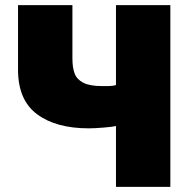

<svg xmlns="http://www.w3.org/2000/svg" viewBox="-20 -725 737 745"><path d="M430 -236Q419 -233 382.5 -230Q346 -227 325 -227Q197 -227 123.5 -282Q50 -337 50 -454V-705H261V-498Q261 -463 269.5 -440Q278 -417 303 -404Q328 -391 376 -391Q382 -391 399.5 -391Q417 -391 430 -395V-705H641V0H430Z"/></svg>

Font: Nunito Sans Heavy
Style: Regular
Weight: 400
Designer: Vernon Adams
Foundry: Vernon Adams
Version: Version 2.500